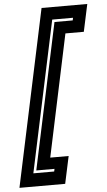

<svg xmlns="http://www.w3.org/2000/svg" viewBox="-112 -789 572 1029"><g transform="rotate(-5 174.0 -275.0)"><path d="M-50 200 152 -750H398L366.5 -603H267.5L128.5 53H227.5L196 200ZM31 129H143L146 115H48L214.5 -669H312.5L315.5 -683H203.5Z"/></g></svg>

Font: Tourney Thin
Style: Italic
Weight: 100
Italic angle: -12°
Designer: Tyler Finck
Foundry: Etcetera Type Co
Version: Version 1.015